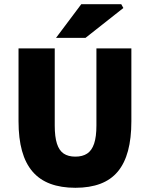

<svg xmlns="http://www.w3.org/2000/svg" viewBox="-20 -880 712 912"><path d="M338 12Q270 12 219 -7Q168 -26 134.5 -65Q101 -104 84.5 -163.5Q68 -223 68 -304V-650H240V-284Q240 -230 250.5 -197.5Q261 -165 282.5 -150.5Q304 -136 338 -136Q372 -136 394 -150.5Q416 -165 427 -197.5Q438 -230 438 -284V-650H604V-304Q604 -223 588 -163.5Q572 -104 539.5 -65Q507 -26 456.5 -7Q406 12 338 12ZM246 -700 366 -860H556L566 -842L386 -700Z"/></svg>

Font: Source Sans 3 ExtraLight Black
Style: Regular
Weight: 900
Version: Version 3.052;hotconv 1.1.0;makeotfexe 2.6.0